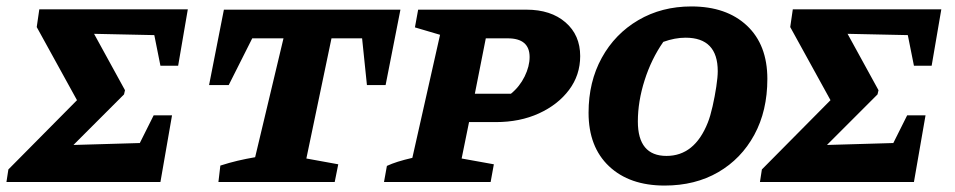

<svg xmlns="http://www.w3.org/2000/svg" viewBox="-47 -565 2966 596"><path d="M-27 0 -21 -39 192 -254 67 -481 75 -536H536L506 -361H451L432 -456L245 -460L341 -285L338 -272L181 -115L387 -121L430 -207H487L451 0Z M1196 -535 1150 -301H1092L1077 -446H982L904 -73L1003 -55L992 0H631L637 -51Q665 -60 690.5 -66Q716 -72 745 -77L833 -446H736L663 -301H602L648 -535Z M1145 0 1154 -50Q1169 -57 1188 -63Q1207 -69 1233 -75L1319 -457L1241 -480L1251 -535H1587Q1663 -535 1708.5 -495.5Q1754 -456 1754 -391Q1754 -332 1719.5 -286Q1685 -240 1626 -213Q1567 -186 1492 -186H1409L1386 -73L1486 -55L1476 0ZM1529 -446H1461L1427 -274H1539Q1566 -296 1581.5 -327.5Q1597 -359 1597 -388Q1597 -446 1529 -446Z M2016 11Q1907 11 1843.5 -49Q1780 -109 1780 -215Q1780 -311 1821 -385.5Q1862 -460 1934.5 -502.5Q2007 -545 2099 -545Q2208 -545 2271.5 -485.5Q2335 -426 2335 -320Q2335 -221 2294.5 -146.5Q2254 -72 2182.5 -30.5Q2111 11 2016 11ZM2022 -81Q2109 -81 2150 -184Q2158 -204 2165 -235Q2172 -266 2176.5 -296Q2181 -326 2181 -344Q2181 -448 2081 -448Q2048 -448 2012 -435Q1975 -382 1954 -316Q1933 -250 1933 -188Q1933 -81 2022 -81Z M2312 0 2318 -39 2531 -254 2406 -481 2414 -536H2875L2845 -361H2790L2771 -456L2584 -460L2680 -285L2677 -272L2520 -115L2726 -121L2769 -207H2826L2790 0Z"/></svg>

Font: Piazzolla SC
Style: Bold Italic
Weight: 700
Italic angle: -11.3°
Designer: Juan Pablo del Peral
Foundry: Huerta Tipografica
Version: Version 1.330